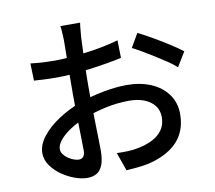

<svg xmlns="http://www.w3.org/2000/svg" viewBox="-89 -909 1178 1052"><g transform="rotate(-10 500.0 -382.5)"><path d="M422 -805Q420 -796 419 -782.5Q418 -769 416.5 -754.5Q415 -740 414 -728Q413 -702 411.5 -666.5Q410 -631 408.5 -589.5Q407 -548 406.5 -506.5Q406 -465 406 -427Q406 -388 407 -340Q408 -292 409 -245.5Q410 -199 411 -159.5Q412 -120 412 -97Q412 -44 399.5 -14Q387 16 365.5 28Q344 40 314 40Q282 40 244 26Q206 12 172 -12Q138 -36 116 -68Q94 -100 94 -136Q94 -182 129.5 -227.5Q165 -273 223 -311Q281 -349 346 -373Q414 -398 485 -411Q556 -424 614 -424Q689 -424 748 -399Q807 -374 841 -327Q875 -280 875 -216Q875 -157 851.5 -110Q828 -63 780 -30Q732 3 659 21Q625 28 592.5 31Q560 34 532 36L496 -66Q526 -65 557 -66Q588 -67 616 -73Q658 -81 694 -98.5Q730 -116 751.5 -145.5Q773 -175 773 -217Q773 -256 752 -282.5Q731 -309 695 -323Q659 -337 613 -337Q548 -337 484 -323.5Q420 -310 358 -286Q312 -268 274 -243Q236 -218 214 -191.5Q192 -165 192 -141Q192 -126 202 -112.5Q212 -99 226.5 -89Q241 -79 257 -73Q273 -67 286 -67Q301 -67 310.5 -77.5Q320 -88 320 -113Q320 -141 318.5 -192Q317 -243 316 -304.5Q315 -366 315 -423Q315 -466 315.5 -512.5Q316 -559 316.5 -602Q317 -645 317.5 -678Q318 -711 318 -726Q318 -737 317 -752Q316 -767 315 -781.5Q314 -796 312 -805ZM721 -695Q758 -677 803.5 -650.5Q849 -624 890.5 -597.5Q932 -571 957 -551L908 -471Q890 -488 860.5 -508Q831 -528 797.5 -549Q764 -570 732.5 -588.5Q701 -607 677 -619ZM115 -632Q158 -627 189 -625.5Q220 -624 248 -624Q285 -624 332 -628Q379 -632 427.5 -638Q476 -644 522.5 -653.5Q569 -663 607 -674L609 -576Q569 -567 520.5 -559Q472 -551 422.5 -544.5Q373 -538 328.5 -534.5Q284 -531 250 -531Q205 -531 174 -532.5Q143 -534 118 -536Z"/></g></svg>

Font: Noto Sans SC Medium
Style: Regular
Weight: 500
Designer: Ryoko NISHIZUKA  (kana, bopomofo & ideographs); Paul D. Hunt (Latin, Greek & Cyrillic); Sandoll Communications , Soo-you
Foundry: Adobe
Version: Version 2.004-H2;hotconv 1.0.118;makeotfexe 2.5.65603